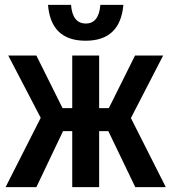

<svg xmlns="http://www.w3.org/2000/svg" viewBox="-20 -772 707 792"><path d="M3 0 148 -286 14 -543H130L238 -326H278V-543H389V-326H429L537 -543H653L520 -285L664 0H538L427 -231H389V0H278V-231H240L130 0ZM333 -604Q190 -604 178 -752H273Q279 -675 334 -675Q388 -675 394 -752H489Q476 -604 333 -604Z"/></svg>

Font: Noto Sans Condensed SemiBold
Style: Regular
Weight: 600
Width: 3
Designer: Monotype Design Team
Foundry: Monotype Imaging Inc.
Version: Version 2.013; ttfautohint (v1.8.4.7-5d5b)